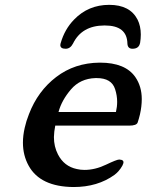

<svg xmlns="http://www.w3.org/2000/svg" viewBox="-20 -732 594 777"><path d="M421.9 -712.4Q505.9 -712.4 536.6 -652.8Q549.8 -626.5 549.8 -592.3Q549.8 -575.7 546.9 -557.6L546.4 -556.6Q541.5 -534.7 516.1 -534.7Q496.6 -534.7 495.6 -555.7Q494.1 -628.9 404.3 -628.9H401.9Q311 -628.4 275.4 -555.7Q264.6 -534.7 245.6 -534.7Q224.1 -534.7 224.1 -549.8Q224.1 -552.7 225.1 -556.2L225.6 -557.6Q241.7 -613.8 279.8 -652.8Q337.4 -712.4 421.9 -712.4ZM449.2 -278.8Q454.1 -299.3 454.1 -319.8Q454.1 -345.7 445.8 -371.1Q431.6 -416 371.6 -416H366.2Q304.7 -414.1 267.1 -370.1Q229.5 -326.2 216.8 -278.8ZM384.8 -478.5Q487.3 -478.5 527.8 -419.9Q553.7 -382.3 553.7 -331.1Q553.7 -301.3 546.4 -269Q541.5 -249 537.1 -236.3Q532.7 -223.6 502.4 -223.6H203.6Q198.7 -199.2 198.2 -177.2Q198.2 -138.7 214.4 -107.4Q239.3 -58.6 291 -47.9Q305.7 -44.4 321.8 -44.4Q364.7 -44.4 408.7 -65.4Q452.6 -86.4 462.4 -86.4Q473.1 -85.9 477.1 -82Q481 -78.1 479 -70.8Q477.1 -63 467.8 -49.8Q458 -36.6 452.6 -32.2Q447.8 -27.8 443.4 -24.4Q375 24.9 277.8 24.9Q143.1 23.9 96.2 -61Q72.8 -103 72.8 -154.8Q72.8 -183.6 80.1 -215.3Q85.9 -241.7 97.2 -270Q132.8 -363.3 207.5 -420.4Q282.2 -477.5 382.8 -478.5Z"/></svg>

Font: Caudex
Style: Bold
Weight: 700
Italic angle: -13°
Version: Version 1.04